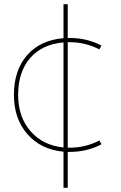

<svg xmlns="http://www.w3.org/2000/svg" viewBox="-20 -710 572 910"><path d="M311 -530Q392 -530 461 -494L451 -476Q384 -510 311 -510H301V-10H311Q384 -10 451 -44L461 -26Q392 10 311 10H301V180H281V9Q174 -1 110 -74Q46 -147 46 -260Q46 -377 108.5 -448.5Q171 -520 281 -529V-690H301V-530ZM281 -11V-509Q179 -500 122.5 -434.5Q66 -369 66 -260Q66 -156 124.5 -88.5Q183 -21 281 -11Z"/></svg>

Font: Mplus 1p Thin
Style: Regular
Weight: 250
Version: Version 1.061